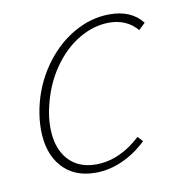

<svg xmlns="http://www.w3.org/2000/svg" viewBox="-56 -464 481 520"><g transform="rotate(-10 184.0 -204.0)"><path d="M273 -390Q230 -390 189 -365.5Q148 -341 117.5 -296.5Q87 -252 74 -195Q67 -167 67 -138Q67 -82 95 -50Q123 -18 172 -18Q206 -18 237.5 -32.5Q269 -47 295 -72L308 -58Q278 -29 241.5 -12.5Q205 4 167 4Q108 4 74.5 -34Q41 -72 41 -137Q41 -164 47 -194Q60 -256 95 -306Q130 -356 178 -384Q226 -412 278 -412Q338 -412 368 -373L350 -356Q321 -390 273 -390Z"/></g></svg>

Font: Ysabeau Extralight
Style: Italic
Weight: 200
Italic angle: -12°
Designer: Christian Thalmann (Catharsis Fonts)
Version: Version 0.003